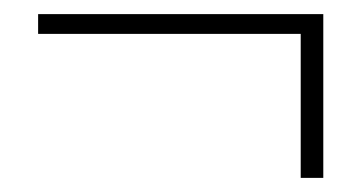

<svg xmlns="http://www.w3.org/2000/svg" viewBox="-20 -364 512 272"><path d="M406 -112V-316H34V-344H438V-112Z"/></svg>

Font: Source Sans 3 Variable
Style: Regular
Weight: 200
Designer: Paul D. Hunt
Foundry: Adobe Systems Incorporated
Version: Version 3.026